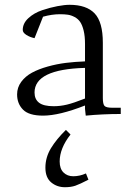

<svg xmlns="http://www.w3.org/2000/svg" viewBox="-20 -472 539 795"><path d="M50.8 -81.1Q50.8 -109.9 67.9 -133.1Q85 -156.2 112.5 -171.1Q140.1 -186 177.7 -196.5Q215.3 -207 253.2 -211.7Q291 -216.3 332 -217.8V-290Q332 -322.3 326.4 -345.2Q320.8 -368.2 312 -381.1Q303.2 -394 288.8 -401.6Q274.4 -409.2 260.7 -411.1Q247.1 -413.1 228 -413.1Q194.8 -413.1 158.2 -402.8L123 -314Q104 -317.9 89.1 -327.4Q74.2 -336.9 74.2 -348.1Q74.2 -375.5 97.7 -397Q121.1 -418.5 154.5 -429.7Q188 -440.9 217.8 -446.5Q247.6 -452.1 268.1 -452.1Q337.9 -452.1 371.8 -416.5Q405.8 -380.9 405.8 -294.9V-65.9Q405.8 -41 412.8 -33.4Q419.9 -25.9 444.8 -25.9H480V0Q404.8 0 335 6.8L332 -21V-35.2Q225.1 6.8 158.2 6.8Q99.6 6.8 75.2 -18.1Q50.8 -43 50.8 -81.1ZM123 -88.9Q123 -61 141.8 -46.6Q160.6 -32.2 202.1 -32.2Q229.5 -32.2 257.1 -38.8Q284.7 -45.4 332 -64V-190.9Q123 -185.1 123 -88.9ZM168 222.2Q168 179.7 190.9 141.8Q213.9 104 252.9 65.9L272 85Q227.1 142.1 227.1 196.8Q227.1 226.6 242.9 242.2Q258.8 257.8 283.2 257.8Q310.1 257.8 335.9 246.1L346.2 272Q310.5 290.5 292.2 296.9Q273.9 303.2 249 303.2Q215.8 303.2 191.9 283.2Q168 263.2 168 222.2Z"/></svg>

Font: Dihjauti
Style: Regular
Weight: 400
Designer: T. Christopher White
Version: Version 3.0.0